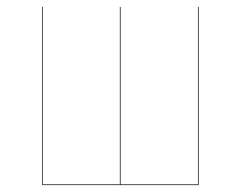

<svg xmlns="http://www.w3.org/2000/svg" viewBox="-20 -536 697 556"><path d="M555.2 -516.1V0H102.1V-516.1H104V-2H327.1V-516.1H329.1V-2H553.2V-516.1Z"/></svg>

Font: Fira Sans Compressed Two
Style: Regular
Weight: 100
Width: 1
Designer: Carrois Corporate & Edenspiekermann AG
Foundry: Carrois Corporate GbR & Edenspiekermann AG
Version: Version 4.203;PS 004.203;hotconv 1.0.88;makeotf.lib2.5.64775